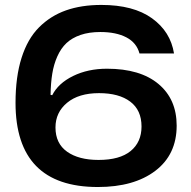

<svg xmlns="http://www.w3.org/2000/svg" viewBox="-20 -750 775 779"><path d="M377 8.8Q43 8.8 43 -333Q43 -438 67.4 -515.1Q91.8 -592.3 138.2 -638.9Q184.6 -685.5 247.3 -707.8Q310.1 -730 391.1 -730Q521.5 -730 596.7 -675.8Q671.9 -621.6 686 -533.2H545.9Q534.2 -576.7 492.7 -598.4Q451.2 -620.1 387.2 -620.1Q341.3 -620.1 306.6 -608.2Q272 -596.2 249.5 -575Q227.1 -553.7 212.6 -521.2Q198.2 -488.8 192.1 -451.2Q186 -413.6 185.1 -365.2L191.9 -363.8Q216.3 -412.1 276.6 -441.7Q336.9 -471.2 414.1 -471.2Q548.8 -471.2 622.8 -409.4Q696.8 -347.7 696.8 -240.2Q696.8 -123 610.4 -57.1Q523.9 8.8 377 8.8ZM205.1 -232.9Q205.1 -168 252.2 -134.5Q299.3 -101.1 379.9 -101.1Q465.8 -101.1 510 -137.2Q554.2 -173.3 554.2 -236.8Q554.2 -303.2 508.5 -337.6Q462.9 -372.1 381.8 -372.1Q299.3 -372.1 252.2 -333Q205.1 -293.9 205.1 -232.9Z"/></svg>

Font: Lumene Sans Expanded
Style: Bold
Weight: 600
Width: 7
Designer: Deni Anggara
Version: Version 1.003;Glyphs 3.1.2 (3151)